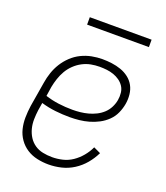

<svg xmlns="http://www.w3.org/2000/svg" viewBox="-130 -778 759 876"><g transform="rotate(20 250.0 -340.0)"><path d="M207 8Q179 8 151.5 2Q124 -4 101.5 -18.5Q79 -33 63.5 -55Q48 -77 41.5 -103.5Q35 -130 35.5 -158.5Q36 -187 40 -215L60 -335Q64 -361 72.5 -386Q81 -411 95 -433.5Q109 -456 129 -475Q149 -494 173.5 -506Q198 -518 224 -523Q250 -528 275 -528Q298 -528 321 -525Q344 -522 365.5 -514.5Q387 -507 404.5 -493.5Q422 -480 432.5 -461Q443 -442 445.5 -418.5Q448 -395 444 -372Q440 -349 430 -326.5Q420 -304 402 -286.5Q384 -269 362 -257.5Q340 -246 317 -239.5Q294 -233 270.5 -230.5Q247 -228 225 -228Q189 -228 154 -232Q119 -236 85 -246L79 -209Q76 -187 75.5 -164Q75 -141 80.5 -119.5Q86 -98 97.5 -80Q109 -62 126.5 -50Q144 -38 166 -33.5Q188 -29 211 -29Q236 -29 261.5 -35Q287 -41 309 -56Q331 -71 348.5 -92Q366 -113 377 -137L411 -121Q397 -92 376 -67Q355 -42 327.5 -24.5Q300 -7 269 0.5Q238 8 207 8ZM225 -264Q243 -264 262 -266Q281 -268 300 -273Q319 -278 337 -287Q355 -296 369.5 -309.5Q384 -323 393 -341Q402 -359 405 -377Q408 -395 406 -412.5Q404 -430 395 -443.5Q386 -457 372.5 -466.5Q359 -476 343 -481.5Q327 -487 310 -489Q293 -491 275 -491Q254 -491 233 -487Q212 -483 192 -472.5Q172 -462 155.5 -446Q139 -430 128 -411Q117 -392 110 -371Q103 -350 99 -329L92 -283Q123 -273 156.5 -268.5Q190 -264 225 -264ZM155 -652V-688H455V-652Z"/></g></svg>

Font: Iosevka Extralight
Style: Italic
Weight: 200
Italic angle: -9°
Monospace: yes
Designer: Belleve Invis
Foundry: Belleve Invis
Version: Version 32.5.0; ttfautohint (v1.8.4)